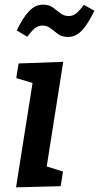

<svg xmlns="http://www.w3.org/2000/svg" viewBox="-20 -802 426 826"><path d="M49 4 120 -445 50 -466 60 -529 252 -536 181 -86 251 -64 241 -1ZM272 -643Q246 -643 229.5 -655.5Q213 -668 198 -680Q183 -692 162 -692Q144 -692 129.5 -680Q115 -668 97 -644L52 -671Q79 -727 105.5 -754.5Q132 -782 165 -782Q191 -782 208 -769.5Q225 -757 240 -745Q255 -733 276 -733Q294 -733 308.5 -745Q323 -757 341 -781L386 -756Q359 -699 332.5 -671Q306 -643 272 -643Z"/></svg>

Font: Bitter SemiBold
Style: Italic
Weight: 600
Italic angle: -9°
Designer: Sol Matas, and Bitter project Authors
Foundry: Sol Matas
Version: Version 2.001